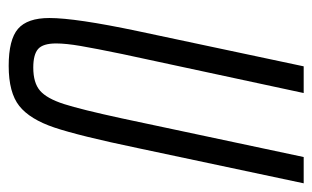

<svg xmlns="http://www.w3.org/2000/svg" viewBox="-162 -566 736 453"><g transform="rotate(90 206.5 -340.0)"><path d="M23 -88Q23 -150 54 -297L137 -688H200L108 -260Q95 -197 89 -162Q83 -127 83 -104Q83 -73 96 -61.5Q109 -50 140 -50Q176 -50 194.5 -66Q213 -82 226 -122.5Q239 -163 260 -260L351 -688H413L330 -297Q301 -158 281.5 -100Q262 -42 230.5 -17Q199 8 136 8Q74 8 48.5 -14Q23 -36 23 -88Z"/></g></svg>

Font: Saira Ultra Condensed
Style: Italic
Weight: 400
Width: 1
Italic angle: -12°
Designer: Hector Gatti with collaboration of the Omnibus-Type team
Foundry: Omnibus-Type
Version: Version 1.001; ttfautohint (v1.8)